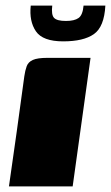

<svg xmlns="http://www.w3.org/2000/svg" viewBox="-20 -667 397 687"><path d="M12 0Q26 -98 40 -197Q54 -296 67 -394Q70 -415 75.5 -430Q81 -445 97.5 -452.5Q114 -460 150 -460H304L240 0ZM206 -519Q133 -519 108.5 -555Q84 -591 90 -647H167Q163 -614 173.5 -603Q184 -592 216 -592Q246 -592 261 -602.5Q276 -613 279 -647H357Q353 -571 316 -545Q279 -519 206 -519Z"/></svg>

Font: Genos Black
Style: Italic
Weight: 900
Italic angle: -8°
Version: Version 1.010